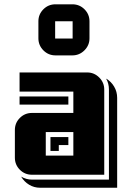

<svg xmlns="http://www.w3.org/2000/svg" viewBox="-20 -820 580 901"><path d="M399.9 -640.1Q399.9 -607.4 376.2 -583.7Q352.5 -560.1 319.8 -560.1H240.2Q207 -560.1 183.6 -583.7Q160.2 -607.4 160.2 -640.1V-720.2Q160.2 -752.9 183.6 -776.4Q207 -799.8 240.2 -799.8H319.8Q353 -799.8 376.5 -776.4Q399.9 -752.9 399.9 -720.2ZM320.8 -639.2V-720.2H238.8V-639.2ZM529.8 61H168Q140.1 61 116.7 46.9Q93.3 32.7 79.1 8.8Q103.5 22.9 129.9 22.9H491.2V-399.9Q491.2 -428.2 478 -451.2Q501.5 -437.5 515.6 -413.6Q529.8 -389.6 529.8 -360.8ZM469.2 0H129.9Q96.7 0 73.2 -23.4Q49.8 -46.9 49.8 -80.1V-210Q49.8 -243.2 73.2 -266.6Q96.7 -290 129.9 -290H324.2V-390.1H71.8V-480H389.2Q421.9 -480 445.6 -456.3Q469.2 -432.6 469.2 -399.9ZM324.2 -89.8V-200.2H194.8V-89.8ZM300.8 -139.2H255.9V-111.8H216.8V-176.8H300.8ZM300.8 -329.1H71.8V-367.2H300.8Z"/></svg>

Font: Laconic
Style: Shadow
Weight: 900
Width: 6
Designer: Robby Woodard
Version: Version 1.000